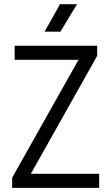

<svg xmlns="http://www.w3.org/2000/svg" viewBox="-20 -914 541 934"><path d="M51.3 -623V-691.4H452.6V-642.1L129.9 -68.4H462.4V0H39.1V-49.3L361.8 -623ZM354.5 -893.6 273.9 -759.8H196.8L272 -893.6Z"/></svg>

Font: Gidole
Style: Regular
Weight: 400
Version: Version 2.100; ttfautohint (v1.8.4.7-5d5b)